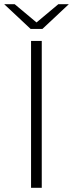

<svg xmlns="http://www.w3.org/2000/svg" viewBox="-26 -895 348 915"><path d="M122 0V-700H173V0ZM120 -757 -6 -875H44L148 -788L252 -875H302L176 -757Z"/></svg>

Font: Montserrat Light
Style: Regular
Weight: 300
Designer: Julieta Ulanovsky
Foundry: Julieta Ulanovsky
Version: Version 9.000; ttfautohint (v1.8.4.7-5d5b)